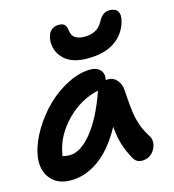

<svg xmlns="http://www.w3.org/2000/svg" viewBox="-116 -850 892 984"><g transform="rotate(-15 330.5 -357.5)"><path d="M383.8 -543Q299.8 -543 258.3 -584.5Q216.8 -626 222.2 -685.1Q225.6 -716.8 242.2 -732.4Q258.8 -748 284.2 -748Q304.7 -748 314.5 -738.5Q324.2 -729 327.1 -705.1Q333 -654.8 397 -654.8Q464.8 -654.8 492.2 -705.1Q505.9 -731 520 -741.9Q534.2 -752.9 554.2 -752.9Q586.4 -752.9 597.9 -733.6Q609.4 -714.4 600.1 -682.1Q583 -617.7 528.6 -580.3Q474.1 -543 383.8 -543ZM139.2 38.1Q65.4 38.1 29.3 -11.2Q-6.8 -60.5 7.8 -134.8Q20.5 -196.8 58.8 -260.3Q97.2 -323.7 148.2 -373Q199.2 -422.4 261.7 -453.6Q324.2 -484.9 381.8 -484.9Q415.5 -484.9 433.3 -465.1Q451.2 -445.3 443.8 -412.1Q447.8 -413.1 455.1 -413.1Q484.9 -413.1 503.7 -390.6Q522.5 -368.2 523.9 -335.9Q524.4 -330.6 526.1 -305.7Q527.8 -280.8 528.3 -275.4Q528.8 -270 530.8 -249.3Q532.7 -228.5 533.9 -221.9Q535.2 -215.3 538.1 -197.8Q541 -180.2 543.9 -172.1Q546.9 -164.1 551.3 -148.9Q555.7 -133.8 560.8 -123.3Q565.9 -112.8 572.8 -99.9Q579.6 -86.9 587.9 -74.2Q594.7 -64 595.9 -49.8Q597.2 -35.6 592.3 -21Q587.4 -6.3 577.9 6.3Q568.4 19 553 27.1Q537.6 35.2 519 35.2Q486.8 35.2 473.1 8.8Q449.7 -32.7 436.8 -73.2Q423.8 -113.8 418.9 -170.9Q394 -125 365.5 -88.6Q336.9 -52.2 309.1 -28.8Q281.2 -5.4 251.2 10Q221.2 25.4 193.8 31.7Q166.5 38.1 139.2 38.1ZM132.8 -112.8Q130.9 -105.5 128.9 -92.8Q147.5 -87.9 167 -87.9Q224.1 -87.9 283.7 -160.4Q343.3 -232.9 390.1 -366.2Q390.1 -368.2 392.1 -370.1Q296.9 -350.1 223.6 -275.9Q150.4 -201.7 132.8 -112.8Z"/></g></svg>

Font: Shantell Sans Bouncy
Style: Italic
Weight: 600
Italic angle: -11.31°
Designer: Stephen Nixon, Anya Danilova, Shantell Martin
Foundry: Arrow Type
Version: Version 1.006;[9816181b4]